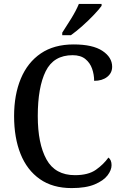

<svg xmlns="http://www.w3.org/2000/svg" viewBox="-20 -951 626 981"><path d="M346 10Q249 10 183.5 -36Q118 -82 85 -164.5Q52 -247 52 -358Q52 -467 86.5 -549.5Q121 -632 188.5 -678Q256 -724 356 -724Q454 -724 503.5 -691Q553 -658 553 -610Q553 -578 527.5 -558Q502 -538 461 -538Q461 -570 450.5 -600Q440 -630 416 -649.5Q392 -669 351 -669Q254 -669 213.5 -587Q173 -505 173 -358Q173 -217 217.5 -136.5Q262 -56 363 -56Q431 -56 470 -83.5Q509 -111 534 -146Q550 -134 550 -107Q550 -82 529.5 -55Q509 -28 464 -9Q419 10 346 10ZM298 -784Q319 -816 344 -856.5Q369 -897 383 -931H499V-921Q487 -904 460 -875.5Q433 -847 401 -818.5Q369 -790 342 -771H298Z"/></svg>

Font: Noto Serif Bengali SemiCondensed Medium
Style: Regular
Weight: 500
Width: 4
Designer: Juan Bruce, Universal Thirst, Indian Type Foundry and the Monotype Design Team.
Foundry: Monotype Imaging Inc.
Version: Version 2.003; ttfautohint (v1.8.4.7-5d5b)